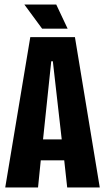

<svg xmlns="http://www.w3.org/2000/svg" viewBox="-20 -823 461 843"><path d="M3 0 113 -660H309L418 0H275L262 -119H159L147 0ZM205 -554 169 -211H251L212 -554ZM165 -697 87 -803H227L277 -697Z"/></svg>

Font: Bricolage Grotesque 96pt Condensed Bricolage Grotesque 48pt Condensed Regular
Style: Bold
Weight: 700
Width: 3
Designer: Mathieu Triay
Foundry: Atelier Triay
Version: Version 1.001; ttfautohint (v1.8.4.7-5d5b);gftools[0.9.33.de